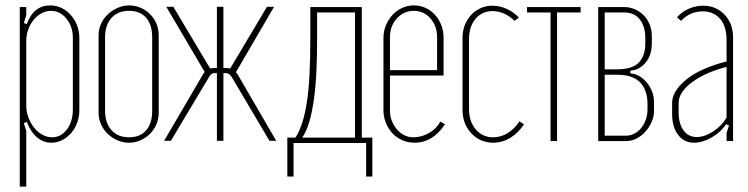

<svg xmlns="http://www.w3.org/2000/svg" viewBox="-20 -521 2762 709"><path d="M68 -436 79 -432Q104 -501 165 -501Q188 -501 207.5 -491.5Q227 -482 241.5 -465.5Q256 -449 264.5 -427.5Q273 -406 273 -381V-114Q273 -90 265 -68Q257 -46 242.5 -29.5Q228 -13 209.5 -3.5Q191 6 170 6Q140 6 116.5 -14Q93 -34 79 -71L68 -66L77 -37V168H53V-495H77V-465ZM77 -130Q77 -108 85 -87Q93 -66 106 -49.5Q119 -33 136.5 -23.5Q154 -14 172 -14Q205 -14 227 -43Q249 -72 249 -117V-381Q249 -423 225.5 -452Q202 -481 168 -481Q150 -481 133.5 -472Q117 -463 104.5 -448Q92 -433 84.5 -413Q77 -393 77 -371Z M457 -501Q479 -501 499 -492.5Q519 -484 534 -469Q549 -454 557.5 -434Q566 -414 566 -391V-104Q566 -82 557.5 -62Q549 -42 534 -27Q519 -12 499 -3Q479 6 456 6Q434 6 413.5 -3Q393 -12 377.5 -27Q362 -42 353 -62Q344 -82 344 -104V-391Q344 -413 353 -433Q362 -453 378 -468Q394 -483 414.5 -492Q435 -501 457 -501ZM457 -481Q415 -481 391.5 -454.5Q368 -428 368 -383V-112Q368 -67 391.5 -40.5Q415 -14 457 -14Q497 -14 519.5 -39.5Q542 -65 542 -112V-383Q542 -430 519.5 -455.5Q497 -481 457 -481Z M839 -231Q834 -240 827.5 -246Q821 -252 809 -251H805V-1H781V-251H777Q765 -252 759 -246Q753 -240 748 -230L611 -1H586L727 -242Q730 -249 736 -255L594 -496H620L756 -268Q766 -270 774 -270H781V-496H805V-270H813Q820 -270 830 -268L966 -496H992L851 -254Q856 -250 860 -242L1000 -1H975Z M1041 131V-13H1071Q1085 -34 1095.5 -66Q1106 -98 1113 -143Q1120 -188 1123 -247.5Q1126 -307 1126 -384V-495H1316V-13H1355V131H1332V7H1064V131ZM1291 -13V-475H1151V-373Q1151 -314 1148.5 -259Q1146 -204 1139.5 -156.5Q1133 -109 1122.5 -72.5Q1112 -36 1096 -13Z M1396 -381Q1396 -406 1405 -427.5Q1414 -449 1429 -465.5Q1444 -482 1464.5 -491.5Q1485 -501 1508 -501Q1531 -501 1551 -492Q1571 -483 1586 -466.5Q1601 -450 1609.5 -428.5Q1618 -407 1618 -381V-242H1420V-112Q1420 -92 1427 -74.5Q1434 -57 1445.5 -43.5Q1457 -30 1472.5 -22Q1488 -14 1506 -14Q1537 -14 1564.5 -30Q1592 -46 1606 -72L1623 -62Q1578 6 1511 6Q1487 6 1466 -3Q1445 -12 1429.5 -28.5Q1414 -45 1405 -67Q1396 -89 1396 -114ZM1594 -262V-383Q1594 -425 1569.5 -453Q1545 -481 1508 -481Q1471 -481 1445.5 -453Q1420 -425 1420 -383V-262Z M1688 -381Q1688 -407 1696.5 -428.5Q1705 -450 1720 -466Q1735 -482 1755 -491Q1775 -500 1798 -500Q1825 -500 1851.5 -488Q1878 -476 1896 -456L1880 -444Q1863 -461 1842 -470.5Q1821 -480 1799 -480Q1760 -480 1736 -451.5Q1712 -423 1712 -377V-119Q1712 -72 1737 -43Q1762 -14 1801 -14Q1830 -14 1855.5 -30Q1881 -46 1898 -73L1915 -62Q1894 -30 1864.5 -12Q1835 6 1801 6Q1777 6 1756.5 -3Q1736 -12 1720.5 -28.5Q1705 -45 1696.5 -67Q1688 -89 1688 -114Z M2124 -475H2037V0H2013V-475H1926V-495H2124Z M2387 -362Q2387 -318 2365.5 -291.5Q2344 -265 2315 -261L2308 -260V-250L2315 -249Q2330 -247 2344 -238Q2358 -229 2369.5 -215Q2381 -201 2388 -183Q2395 -165 2395 -144V-111Q2395 -90 2386 -70Q2377 -50 2363 -34.5Q2349 -19 2330.5 -9.5Q2312 0 2292 0H2189V-495H2285Q2306 -495 2325 -486.5Q2344 -478 2357.5 -464Q2371 -450 2379 -430.5Q2387 -411 2387 -389ZM2259 -265Q2315 -265 2339 -290Q2363 -315 2363 -361V-379Q2363 -424 2342.5 -449.5Q2322 -475 2285 -475H2213V-265ZM2371 -138Q2371 -188 2344 -216.5Q2317 -245 2259 -245H2213V-20H2292Q2308 -20 2322.5 -27.5Q2337 -35 2347.5 -48Q2358 -61 2364.5 -78.5Q2371 -96 2371 -115Z M2462 -141Q2462 -164 2476.5 -186.5Q2491 -209 2517 -229.5Q2543 -250 2580.5 -266.5Q2618 -283 2663 -294V-373Q2663 -423 2639.5 -451Q2616 -479 2575 -479Q2528 -479 2495 -444L2480 -457Q2497 -477 2523 -488.5Q2549 -500 2576 -500Q2624 -500 2655.5 -467Q2687 -434 2687 -383V0H2663V-30L2672 -58L2661 -62Q2642 -33 2608 -13.5Q2574 6 2543 6Q2506 6 2484 -23Q2462 -52 2462 -100ZM2553 -15Q2582 -15 2614 -36Q2646 -57 2663 -87V-274Q2624 -264 2591.5 -249.5Q2559 -235 2535.5 -217.5Q2512 -200 2499 -180.5Q2486 -161 2486 -141V-107Q2486 -64 2504 -39.5Q2522 -15 2553 -15Z"/></svg>

Font: Moniqa Thin Paragraph
Style: Regular
Weight: 100
Designer: Rajesh Rajput
Foundry: Rajesh Rajput
Version: Version 1.000